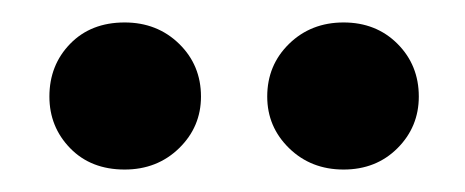

<svg xmlns="http://www.w3.org/2000/svg" viewBox="-20 -704 414 171"><path d="M159 -618Q159 -591 139.5 -572Q120 -553 91 -553Q61 -553 42.5 -572Q24 -591 24 -618Q24 -646 42.5 -665Q61 -684 91 -684Q120 -684 139.5 -665Q159 -646 159 -618ZM353 -618Q353 -591 334 -572Q315 -553 286 -553Q257 -553 237.5 -572Q218 -591 218 -618Q218 -646 237.5 -665Q257 -684 286 -684Q315 -684 334 -665Q353 -646 353 -618Z"/></svg>

Font: Baloo 2 SemiBold
Style: Regular
Weight: 600
Designer: Sarang Kulkarni and Ek Type
Foundry: Ek Type
Version: Version 1.640;hotconv 1.0.111;makeotfexe 2.5.65597; ttfautoh